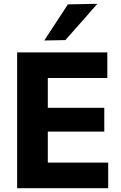

<svg xmlns="http://www.w3.org/2000/svg" viewBox="-20 -988 636 1008"><path d="M70 0Q70 -57.5 70 -111.5Q70 -165.5 70 -232.5V-474.5Q70 -543.5 70 -599Q70 -654.5 70 -713H543.5V-578.5Q497.5 -578.5 444.8 -578.5Q392 -578.5 320.5 -578.5H152.5L231 -687Q231 -628.5 231 -573Q231 -517.5 231 -448.5V-258.5Q231 -192 231 -137.8Q231 -83.5 231 -26L163 -134.5H332.5Q392 -134.5 445.2 -134.5Q498.5 -134.5 548 -134.5V0ZM193.5 -297V-422H324Q390 -422 437 -422Q484 -422 527.5 -422V-297Q481.5 -297 434.5 -297Q387.5 -297 324 -297ZM212.5 -775.5Q244 -823.5 274.8 -870.8Q305.5 -918 336.5 -965L491 -968Q462.5 -935 434 -902.8Q405.5 -870.5 377.8 -839.2Q350 -808 323 -777.5Z"/></svg>

Font: Commissioner Thin
Style: Bold
Weight: 700
Version: Version 1.001;gftools[0.9.23]